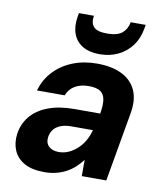

<svg xmlns="http://www.w3.org/2000/svg" viewBox="-84 -815 760 895"><g transform="rotate(10 295.5 -367.0)"><path d="M187 12Q127 12 91 -8.5Q55 -29 40.5 -63.5Q26 -98 31 -139Q37 -188 67 -225Q97 -262 149.5 -282Q202 -302 273 -302H396Q403 -343 399 -368.5Q395 -394 377 -406.5Q359 -419 321 -419Q284 -419 257 -403.5Q230 -388 218 -357H87Q102 -410 138 -448.5Q174 -487 226 -508Q278 -529 341 -529Q413 -529 460.5 -505Q508 -481 527.5 -436Q547 -391 535 -326L478 0H362V-77Q347 -57 329.5 -41Q312 -25 290 -13Q268 -1 242 5.5Q216 12 187 12ZM237 -92Q261 -92 283 -102Q305 -112 323.5 -129Q342 -146 355 -168.5Q368 -191 375 -217L376 -220H274Q244 -220 223 -211.5Q202 -203 190.5 -188Q179 -173 176 -153Q172 -124 189 -108Q206 -92 237 -92ZM344 -574Q296 -574 264 -593Q232 -612 219 -647Q206 -682 214 -729L217 -746H288Q282 -713 298 -694Q314 -675 362 -675Q411 -675 433.5 -694Q456 -713 462 -746H533L530 -729Q522 -681 496.5 -646.5Q471 -612 432 -593Q393 -574 344 -574Z"/></g></svg>

Font: DM Sans 11pt
Style: Bold Italic
Weight: 700
Italic angle: -10°
Version: Version 4.004;gftools[0.9.30]